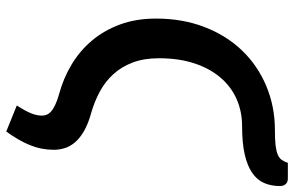

<svg xmlns="http://www.w3.org/2000/svg" viewBox="-191 -621 988 646"><g transform="rotate(90 303.0 -298.0)"><path d="M404 -618.5Q355 -618.5 313.2 -600Q271.5 -581.5 241 -545.8Q210.5 -510 193.2 -458Q176 -406 176 -338.5Q176 -288.5 190.2 -250.8Q204.5 -213 229.2 -185.8Q254 -158.5 287 -140.5Q320 -122.5 357.5 -111.5Q396.5 -101 421.2 -86.5Q446 -72 459.8 -55.2Q473.5 -38.5 478.8 -20.5Q484 -2.5 484 14.5Q484 56.5 468.5 94.8Q453 133 422.5 175L335 139.5Q340 131.5 346 121.5Q352 111.5 357.2 100.5Q362.5 89.5 365.8 78Q369 66.5 369 55Q369 47.5 366.2 39.8Q363.5 32 355.8 24.8Q348 17.5 333.5 10.5Q319 3.5 296 -3Q244 -17 197.8 -44.5Q151.5 -72 117 -112.8Q82.5 -153.5 62.5 -207.5Q42.5 -261.5 42.5 -329Q42.5 -418.5 71 -492.2Q99.5 -566 150 -618.5Q200.5 -671 269.5 -700Q338.5 -729 419 -729Q450 -729 469.2 -731.2Q488.5 -733.5 500.2 -738.5Q512 -743.5 518 -752Q524 -760.5 528 -772.5H580.5Q588.5 -772.5 593.5 -769.8Q598.5 -767 601.2 -763Q604 -759 605 -754.5Q606 -750 606 -746Q606 -716 595.5 -692.2Q585 -668.5 561.2 -652.2Q537.5 -636 498.8 -627.2Q460 -618.5 404 -618.5Z"/></g></svg>

Font: Lato 2
Style: Bold Italic
Weight: 700
Italic angle: -7°
Designer: Lukasz Dziedzic with Adam Twardoch and Botio Nikoltchev
Foundry: tyPoland Lukasz Dziedzic
Version: Version 2.015; 2015-08-06; http://www.latofonts.com/